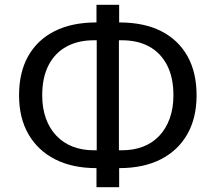

<svg xmlns="http://www.w3.org/2000/svg" viewBox="-20 -753 894 796"><path d="M380 23V-76L405 -56H380Q280 -56 208.5 -92.5Q137 -129 98 -196.5Q59 -264 59 -358Q59 -453 97 -520.5Q135 -588 206.5 -624Q278 -660 380 -660H405L380 -640V-733H474V-640L449 -660H474Q577 -660 648 -624Q719 -588 757 -520.5Q795 -453 795 -358Q795 -264 756.5 -196.5Q718 -129 646.5 -92.5Q575 -56 474 -56H449L474 -76V23ZM381 -111V-605L403 -586H368Q304 -586 256 -560Q208 -534 181.5 -483Q155 -432 155 -358Q155 -304 170.5 -261.5Q186 -219 214.5 -189.5Q243 -160 282 -145Q321 -130 368 -130H403ZM473 -111 452 -130H486Q534 -130 573 -145Q612 -160 640 -189.5Q668 -219 683.5 -261.5Q699 -304 699 -358Q699 -432 672.5 -483Q646 -534 598.5 -560Q551 -586 486 -586H452L473 -605Z"/></svg>

Font: Nunito Sans 12pt Medium
Style: Regular
Weight: 500
Designer: Vernon Adams
Foundry: Vernon Adams
Version: Version 3.101;gftools[0.9.27]